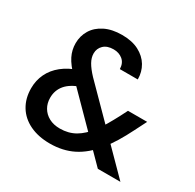

<svg xmlns="http://www.w3.org/2000/svg" viewBox="-157 -883 1083 1067"><g transform="rotate(30 385.0 -350.0)"><path d="M589 0 217 -377Q171 -424 152 -462Q133 -500 133 -543Q133 -590 156.5 -628.5Q180 -667 225.5 -689.5Q271 -712 335 -712Q399 -712 443 -689Q487 -666 510 -627.5Q533 -589 533 -541H418Q417 -579 393 -599Q369 -619 334 -619Q293 -619 270.5 -597.5Q248 -576 248 -544Q248 -517 263.5 -489.5Q279 -462 311 -428L734 0ZM287 12Q213 12 158 -14.5Q103 -41 73.5 -89.5Q44 -138 44 -203Q44 -253 64.5 -296Q85 -339 125.5 -371.5Q166 -404 227 -424L270 -438L324 -362L284 -349Q221 -328 191.5 -293Q162 -258 162 -210Q162 -175 178 -147.5Q194 -120 223.5 -104Q253 -88 294 -88Q348 -88 391 -112.5Q434 -137 474 -190Q492 -215 510.5 -246.5Q529 -278 549 -316L573 -363H696L658 -288Q633 -238 608 -197Q583 -156 556 -123Q501 -54 435.5 -21Q370 12 287 12Z"/></g></svg>

Font: DM Sans 12pt SemiBold
Style: Regular
Weight: 600
Version: Version 4.004;gftools[0.9.30]